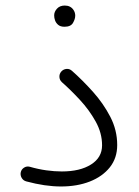

<svg xmlns="http://www.w3.org/2000/svg" viewBox="-20 -655 506 699"><path d="M55.7 -28.3Q58.1 -38.6 67.6 -44.7Q77.1 -50.8 88.4 -47.9Q118.7 -39.1 148.7 -34.9Q178.7 -30.8 205.1 -30.8Q271.5 -30.8 311.5 -56.2Q351.6 -81.5 351.6 -126Q351.6 -170.9 328.1 -212.9Q304.7 -254.9 270.8 -291.5Q236.8 -328.1 205.1 -356Q196.8 -363.8 196.3 -375Q195.8 -386.2 203.1 -394.5Q210.4 -402.8 221.7 -404.1Q232.9 -405.3 242.2 -397Q280.8 -362.8 318.6 -320.6Q356.4 -278.3 381.6 -229.7Q406.7 -181.2 406.7 -127Q406.7 -79.6 379.9 -45.9Q353 -12.2 306.9 5.9Q260.7 23.9 202.1 23.9Q144 23.9 75.7 5.4Q64.5 2.4 58.8 -7.6Q53.2 -17.6 55.7 -28.3ZM177.2 -599.1Q177.2 -612.3 187.5 -623.5Q197.8 -634.8 215.8 -634.8Q237.3 -634.8 248 -618.2Q253.9 -608.9 253.9 -598.1Q253.9 -585.9 245.8 -571.8Q237.8 -557.6 214.8 -557.6Q199.7 -557.6 191.4 -564.9Q183.1 -572.3 180.2 -581.5Q177.2 -589.8 177.2 -599.1Z"/></svg>

Font: Mikhak-FD Light
Style: Regular
Weight: 300
Designer: Amin Abedi
Version: Version 3.2